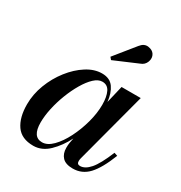

<svg xmlns="http://www.w3.org/2000/svg" viewBox="-167 -819 894 949"><g transform="rotate(30 280.0 -344.5)"><path d="M413 -606 279.5 -549 268.5 -562 361.5 -677Q381 -702 406 -698.5Q431 -695 441.5 -678.5Q453 -660 444.8 -637Q436.5 -614 413 -606ZM542.5 -154.5Q508.5 -68 472 -29Q435.5 10 383 10Q342 10 323.2 -10Q304.5 -30 304.5 -63.5Q304.5 -79.5 306.5 -91.5L312 -120.5Q284.5 -66 245.2 -28Q206 10 157.5 10Q90 10 59.5 -34Q29 -78 29 -152.5Q29 -210 50.5 -266.2Q72 -322.5 108 -368.5Q144 -414.5 187.5 -442.2Q231 -470 275 -470Q320 -470 341.5 -439.2Q363 -408.5 367.5 -361L391 -460H500.5L392.5 -53Q390.5 -45 390.5 -37Q390.5 -19 408 -19Q436 -19 463.5 -50.5Q491 -82 523.5 -161ZM352.5 -336Q352.5 -381.5 339.2 -408.5Q326 -435.5 296.5 -435.5Q273.5 -435.5 250.2 -413.8Q227 -392 205.8 -356Q184.5 -320 167.8 -276.8Q151 -233.5 141.5 -189.5Q132 -145.5 132 -108.5Q132 -26.5 186.5 -26.5Q216.5 -26.5 246 -56.2Q275.5 -86 299.5 -133.5Q323.5 -181 338 -234.5Q352.5 -288 352.5 -336Z"/></g></svg>

Font: Bodoni* 11pt Medium
Style: Italic
Weight: 500
Italic angle: -13°
Version: Version 2.3